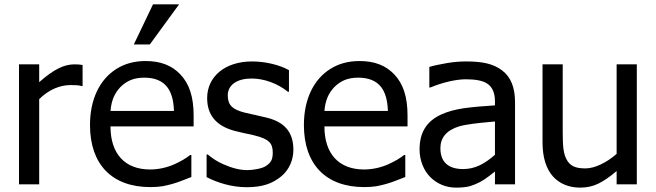

<svg xmlns="http://www.w3.org/2000/svg" viewBox="-20 -838 2982 873"><path d="M355.5 -542.5C345.2 -544.4 335.9 -545.4 318.4 -545.4C271 -545.4 224.1 -522.5 158.2 -464.4V-545.4H66.4V0H158.2V-387.2C201.2 -429.7 251 -451.2 301.3 -451.2C325.2 -451.2 337.4 -450.7 350.6 -446.8H355.5Z M675.8 -818.4 588.4 -635.7H661.1L794.4 -818.4ZM663.6 12.7C684.6 12.7 703.1 11.2 718.8 8.8C750.5 2.9 780.8 -5.9 810.1 -17.6L850.1 -33.2V-133.3H844.7C826.7 -118.7 803.2 -105 774.4 -91.8C741.2 -76.7 701.7 -67.4 662.6 -67.4C548.8 -67.4 482.4 -137.7 482.4 -263.2H860.4V-313C860.4 -398.4 840.3 -457.5 799.8 -500C760.7 -541 710 -560.5 641.6 -560.5C591.8 -560.5 547.9 -548.8 509.8 -524.9C433.6 -477.5 389.2 -386.7 389.2 -269.5C389.2 -89.8 489.7 12.7 663.6 12.7ZM482.4 -333.5C486.3 -379.9 500 -413.1 527.3 -441.9C556.2 -470.7 588.9 -484.9 636.2 -484.9C683.1 -484.9 717.8 -470.7 739.7 -442.9C759.3 -418 769.5 -381.8 771 -333.5Z M1100.6 13.2C1172.9 13.2 1218.8 -2.9 1259.3 -36.6C1294.4 -65.9 1314 -109.9 1314 -157.2C1314 -236.8 1273.9 -283.2 1192.4 -303.2L1179.2 -306.2C1160.2 -311 1147 -314 1139.6 -315.4C1123.5 -318.8 1107.9 -322.3 1093.8 -325.7C1037.1 -339.8 1015.6 -359.9 1015.6 -404.3C1015.6 -453.6 1060.5 -481 1123.5 -481C1181.6 -481 1241.7 -458.5 1289.1 -420.9H1293.9V-519C1272.9 -530.8 1247.1 -540.5 1216.3 -547.9C1185.5 -555.2 1155.3 -558.6 1125.5 -558.6C1003.9 -558.6 921.9 -490.2 921.9 -392.1C921.9 -316.4 961.4 -267.6 1041 -244.6C1060.5 -239.3 1078.1 -235.4 1093.3 -231.9C1111.3 -228.5 1127 -225.1 1139.2 -221.7C1200.7 -206.1 1220.2 -188.5 1220.2 -144.5C1220.2 -111.8 1211.9 -98.1 1188 -82.5C1180.2 -77.6 1168 -73.2 1151.4 -69.8C1134.8 -66.4 1119.1 -64.5 1104 -64.5C1071.3 -64.5 1034.7 -73.7 994.1 -91.8C962.4 -106.4 949.7 -115.7 924.3 -135.7H919.4V-32.7C967.8 -7.3 1034.2 13.2 1100.6 13.2Z M1636.2 12.7C1657.2 12.7 1675.8 11.2 1691.4 8.8C1723.1 2.9 1753.4 -5.9 1782.7 -17.6L1822.8 -33.2V-133.3H1817.4C1799.3 -118.7 1775.9 -105 1747.1 -91.8C1713.9 -76.7 1674.3 -67.4 1635.3 -67.4C1521.5 -67.4 1455.1 -137.7 1455.1 -263.2H1833V-313C1833 -398.4 1813 -457.5 1772.5 -500C1733.4 -541 1682.6 -560.5 1614.3 -560.5C1564.5 -560.5 1520.5 -548.8 1482.4 -524.9C1406.2 -477.5 1361.8 -386.7 1361.8 -269.5C1361.8 -89.8 1462.4 12.7 1636.2 12.7ZM1455.1 -333.5C1459 -379.9 1472.7 -413.1 1500 -441.9C1528.8 -470.7 1561.5 -484.9 1608.9 -484.9C1655.8 -484.9 1690.4 -470.7 1712.4 -442.9C1731.9 -418 1742.2 -381.8 1743.7 -333.5Z M2230.5 0H2321.8V-373C2321.8 -441.4 2302.2 -488.3 2262.7 -518.1C2223.1 -547.9 2175.3 -558.6 2098.6 -558.6C2070.8 -558.6 2041 -556.2 2010.3 -550.8C1979.5 -545.4 1953.1 -540 1932.1 -533.7V-440.4H1937.5C1993.7 -463.9 2054.7 -477.5 2098.1 -477.5C2142.6 -477.5 2174.3 -471.2 2193.4 -459C2218.3 -443.8 2230.5 -416.5 2230.5 -376.5V-358.9C2173.3 -355.5 2126 -351.1 2087.4 -345.7C2048.8 -339.8 2015.1 -330.6 1987.3 -317.9C1918.9 -287.1 1887.7 -234.9 1887.7 -158.2C1887.7 -109.9 1906.2 -63 1936 -33.2C1967.3 -2 2008.3 15.1 2053.2 15.1C2080.1 15.1 2101.6 12.7 2117.2 8.3C2147.9 -1 2175.8 -15.6 2200.7 -35.2C2211.9 -43.9 2221.7 -51.8 2230.5 -58.1ZM2230.5 -134.3C2184.1 -93.3 2140.1 -69.3 2085.9 -69.3C2018.1 -69.3 1982.4 -101.6 1982.4 -164.1C1982.4 -212.4 2010.7 -245.6 2066.9 -263.2C2100.1 -272.9 2153.8 -278.8 2220.7 -284.7L2230.5 -285.6Z M2875.5 -545.4H2783.7V-138.2C2738.8 -99.1 2685.1 -72.3 2642.1 -72.3C2594.7 -72.3 2571.8 -84 2556.2 -112.8C2548.8 -126.5 2544.4 -142.6 2542 -160.6C2539.6 -178.7 2538.6 -203.1 2538.6 -234.9V-545.4H2446.8V-191.4C2446.8 -121.6 2463.4 -69.3 2496.1 -33.7C2526.9 -1 2569.3 15.1 2618.2 15.1C2647.9 15.1 2675.8 9.3 2701.2 -3.4C2726.1 -15.6 2753.9 -34.7 2783.7 -60.5V0H2875.5Z"/></svg>

Font: SG Kara
Style: Regular
Weight: 400
Designer: Damoon Khanjanzadeh
Version: Version 1.000